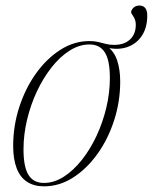

<svg xmlns="http://www.w3.org/2000/svg" viewBox="-20 -648 540 678"><path d="M135 -2Q171 -2 205 -23.8Q239 -45.5 268.8 -83Q298.5 -120.5 320.8 -168Q343 -215.5 355.5 -268.2Q368 -321 368 -372.5Q368 -435 350.2 -463Q332.5 -491 296 -491Q260 -491 225.8 -469.2Q191.5 -447.5 162 -410Q132.5 -372.5 110.2 -325Q88 -277.5 75.5 -224.8Q63 -172 63 -120.5Q63 -58 80.8 -30Q98.5 -2 135 -2ZM404.5 -360.5Q404.5 -289.5 383 -223Q361.5 -156.5 323.8 -104Q286 -51.5 237.8 -20.8Q189.5 10 135.5 10Q100 10 75.5 -6Q51 -22 38.8 -54Q26.5 -86 26.5 -132.5Q26.5 -203.5 48 -269.8Q69.5 -336 107 -388.5Q144.5 -441 193 -472Q241.5 -503 295.5 -503Q313 -503 326.8 -499.8Q340.5 -496.5 353.5 -493Q366.5 -489.5 383 -489.5Q418.5 -489.5 439 -508.5Q459.5 -527.5 459.5 -560.5Q459.5 -577 451.2 -589.5Q443 -602 443 -604Q443 -612.5 451.2 -620.5Q459.5 -628.5 472 -628.5Q485.5 -628.5 492.8 -619.8Q500 -611 500 -593Q500 -550.5 481 -521.8Q462 -493 429.5 -481.8Q397 -470.5 356.5 -480V-485.5Q382.5 -468 393.5 -435.2Q404.5 -402.5 404.5 -360.5Z"/></svg>

Font: Newsreader 60pt ExtraLight
Style: Italic
Weight: 250
Italic angle: -17°
Designer: Hugues Gentile
Foundry: Production Type
Version: Version 1.003